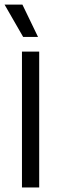

<svg xmlns="http://www.w3.org/2000/svg" viewBox="-23 -821 265 841"><path d="M73.2 0V-595H148.7V0ZM78.5 -659.1 -3 -800.8H75.2L143.6 -659.1Z"/></svg>

Font: Encode Sans SC Condensed Thin
Style: Regular
Weight: 100
Width: 3
Designer: Multiple Designers
Foundry: Impallari Type
Version: Version 3.002